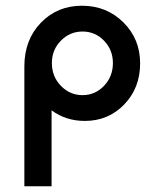

<svg xmlns="http://www.w3.org/2000/svg" viewBox="-20 -650 535 670"><path d="M469 -429Q469 -343 413.5 -285.5Q358 -228 276 -228Q210 -228 160 -265V0H65V-418Q65 -511 122.5 -570.5Q180 -630 266 -630Q352 -630 410.5 -572Q469 -514 469 -429ZM374 -430Q374 -476 343 -508Q312 -540 268 -540Q224 -540 192.5 -508Q161 -476 161 -430Q161 -383 192.5 -350.5Q224 -318 268 -318Q312 -318 343 -350.5Q374 -383 374 -430Z"/></svg>

Font: Gulax
Style: Regular
Weight: 400
Designer: Morgan Gilbert
Foundry: VTF
Version: Version 1.001;hotconv 1.0.109;makeotfexe 2.5.65596